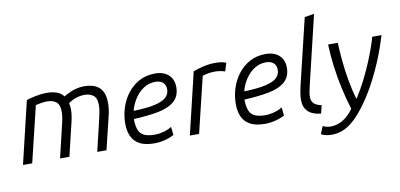

<svg xmlns="http://www.w3.org/2000/svg" viewBox="-84 -1051 3156 1515"><g transform="rotate(-10 1494.0 -294.0)"><path d="M24 0 143 -499Q163 -506 190 -512.5Q217 -519 247.5 -523.5Q278 -528 307 -528Q349 -528 384 -516.5Q419 -505 441 -476Q490 -505 529 -516.5Q568 -528 606 -528Q653 -528 690 -513.5Q727 -499 748.5 -463.5Q770 -428 770 -366Q770 -341 766.5 -314Q763 -287 756 -260L693 0H619L675 -235Q682 -267 689 -299Q696 -331 696 -360Q696 -419 667.5 -440Q639 -461 595 -461Q574 -461 542.5 -453.5Q511 -446 467 -418Q470 -406 471.5 -393Q473 -380 473 -366Q473 -341 469 -314Q465 -287 458 -260L396 0H321L377 -235Q385 -267 391.5 -299Q398 -331 398 -360Q398 -419 370 -440Q342 -461 298 -461Q276 -461 251.5 -457Q227 -453 206 -448L98 0Z M1075 12Q1001 12 957 -12.5Q913 -37 894 -80.5Q875 -124 875 -181Q875 -246 895 -308Q915 -370 953.5 -420Q992 -470 1047.5 -500Q1103 -530 1174 -530Q1244 -530 1283 -493.5Q1322 -457 1322 -396Q1322 -322 1275 -282Q1228 -242 1144 -226Q1060 -210 949 -205Q949 -201 949 -196.5Q949 -192 949 -188Q951 -144 963 -114.5Q975 -85 1005.5 -70Q1036 -55 1090 -55Q1125 -55 1160.5 -64.5Q1196 -74 1227 -93L1234 -27Q1201 -9 1159.5 1.5Q1118 12 1075 12ZM958 -269Q1069 -272 1132 -287Q1195 -302 1221.5 -328Q1248 -354 1248 -390Q1248 -428 1225.5 -446.5Q1203 -465 1166 -465Q1115 -465 1073 -438Q1031 -411 1001.5 -366.5Q972 -322 958 -269Z M1361 0 1479 -494Q1517 -509 1564 -519.5Q1611 -530 1657 -530Q1680 -530 1702.5 -527Q1725 -524 1744 -516L1724 -450Q1704 -456 1684 -459.5Q1664 -463 1642 -463Q1617 -463 1592 -459Q1567 -455 1543 -447L1435 0Z M1961 12Q1887 12 1843 -12.5Q1799 -37 1780 -80.5Q1761 -124 1761 -181Q1761 -246 1781 -308Q1801 -370 1839.5 -420Q1878 -470 1933.5 -500Q1989 -530 2060 -530Q2130 -530 2169 -493.5Q2208 -457 2208 -396Q2208 -322 2161 -282Q2114 -242 2030 -226Q1946 -210 1835 -205Q1835 -201 1835 -196.5Q1835 -192 1835 -188Q1837 -144 1849 -114.5Q1861 -85 1891.5 -70Q1922 -55 1976 -55Q2011 -55 2046.5 -64.5Q2082 -74 2113 -93L2120 -27Q2087 -9 2045.5 1.5Q2004 12 1961 12ZM1844 -269Q1955 -272 2018 -287Q2081 -302 2107.5 -328Q2134 -354 2134 -390Q2134 -428 2111.5 -446.5Q2089 -465 2052 -465Q2001 -465 1959 -438Q1917 -411 1887.5 -366.5Q1858 -322 1844 -269Z M2411 9Q2355 3 2324.5 -17.5Q2294 -38 2282.5 -70Q2271 -102 2274 -143Q2277 -184 2288 -230L2416 -763L2493 -776L2367 -249Q2358 -212 2351.5 -180.5Q2345 -149 2347 -124Q2349 -99 2367.5 -81.5Q2386 -64 2427 -55Z M2467 188Q2447 188 2425.5 184.5Q2404 181 2381 169L2406 108Q2420 115 2436 119Q2452 123 2469 123Q2519 123 2566 95.5Q2613 68 2652 13Q2625 -73 2605.5 -162.5Q2586 -252 2574.5 -342Q2563 -432 2560 -518H2637Q2640 -456 2647 -378Q2654 -300 2668.5 -217Q2683 -134 2706 -56Q2749 -123 2783.5 -191.5Q2818 -260 2844 -322.5Q2870 -385 2887.5 -435.5Q2905 -486 2914 -518H2988Q2980 -491 2962.5 -439Q2945 -387 2917.5 -320Q2890 -253 2852 -179Q2814 -105 2766 -33Q2729 22 2693 63.5Q2657 105 2620.5 133Q2584 161 2546 174.5Q2508 188 2467 188Z"/></g></svg>

Font: Ubuntu Sans
Style: Italic
Weight: 400
Italic angle: -13.5°
Designer: Dalton Maag Ltd
Foundry: Dalton Maag Ltd
Version: Version 1.006